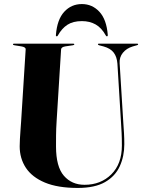

<svg xmlns="http://www.w3.org/2000/svg" viewBox="-20 -915 710 946"><path d="M576.5 -307 558.5 -601.5Q556 -635 540.2 -655.8Q524.5 -676.5 491 -686L468 -692Q462.5 -694 462.5 -696.5Q462.5 -700 467 -700H655.5Q660.5 -700 660.5 -696.5Q660.5 -693.5 654.5 -692L633.5 -686Q603.5 -677 585.5 -655Q567.5 -633 569.5 -603L587.5 -312Q589.5 -285 591 -258.5Q592.5 -232 592.5 -204.5Q592.5 -145 570.2 -96Q548 -47 497.8 -18Q447.5 11 363 11Q264.5 11 201.2 -15.5Q138 -42 107.5 -88.2Q77 -134.5 77 -194Q77 -208 78.2 -230.8Q79.5 -253.5 81.2 -276.5Q83 -299.5 84 -315.5L106.5 -672Q107 -683 85 -686.5L51 -692Q44 -693 44 -696.5Q44 -700 49.5 -700H340.5Q346 -700 346 -696.5Q346 -693 339 -692L302 -686.5Q281.5 -683 281 -671.5L259 -319Q256.5 -280.5 256.2 -248Q256 -215.5 256 -193.5Q256 -93.5 294.8 -49Q333.5 -4.5 396.5 -4.5Q476.5 -4.5 528.5 -56Q580.5 -107.5 580.5 -198Q580.5 -234.5 579.2 -259.8Q578 -285 576.5 -307ZM383.5 -811Q340 -811 312.2 -793Q284.5 -775 265 -740Q263 -736 260 -736Q254.5 -736 255.5 -743Q261.5 -819 296.5 -857Q331.5 -895 383.5 -895Q434.5 -895 469.8 -857Q505 -819 511 -743Q511.5 -736 506.5 -736Q503.5 -736 501.5 -740Q480.5 -778 451.2 -794.5Q422 -811 383.5 -811Z"/></svg>

Font: Fraunces 144pt
Style: Bold
Weight: 700
Version: Version 1.000;[b76b70a41]